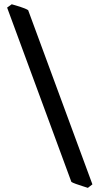

<svg xmlns="http://www.w3.org/2000/svg" viewBox="-20 -739 472 909"><path d="M396 150.4Q389.2 147.9 372.3 142.8Q355.5 137.7 339.4 131.8Q323.2 126 317.9 122.1L13.7 -703.1L35.6 -718.8Q48.8 -715.3 75 -707Q101.1 -698.7 113.3 -690.9L417.5 133.8Z"/></svg>

Font: Dai Banna SIL
Style: Bold
Weight: 700
Designer: Victor Gaultney
Foundry: SIL International
Version: Version 4.000